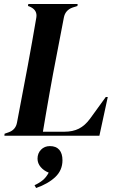

<svg xmlns="http://www.w3.org/2000/svg" viewBox="-20 -680 577 962"><path d="M2 0 3 -10 23 -17Q58 -29 65 -65L119 -350Q129 -403 140.5 -468.5Q152 -534 162 -592Q168 -628 133 -645L120 -650L122 -660H369L368 -650L343 -642Q307 -629 300 -592L246 -311Q238 -269 229 -217.5Q220 -166 211 -114.5Q202 -63 195 -20H302Q345 -20 375.5 -35.5Q406 -51 431 -85L510 -194H520L478 0ZM161 262 153 248Q177 237 194.5 222.5Q212 208 224 185Q199 175 183.5 156.5Q168 138 168 115Q168 88 185.5 70Q203 52 230 52Q261 52 277 70.5Q293 89 293 123Q293 173 257 207Q221 241 161 262Z"/></svg>

Font: DeepMind Serif Display
Style: Italic
Weight: 400
Italic angle: -12°
Designer: Frank Grießhammer / Modifications: Colophon Foundry
Foundry: Colophon Foundry
Version: Version 5.003; ttfautohint (v1.8.2)